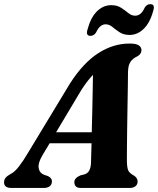

<svg xmlns="http://www.w3.org/2000/svg" viewBox="-46 -928 780 948"><path d="M164 -162Q141 -123.5 144.8 -99Q148.5 -74.5 171.5 -65L191 -58.5Q210.5 -48.5 210.5 -32.5Q210.5 -17.5 199.8 -8.8Q189 0 171 0H10Q-26 0 -26 -28Q-26 -40 -19 -49.5Q-12 -59 10 -71Q28 -80.5 49 -108Q70 -135.5 92 -173L300 -516.5Q364.5 -617 438.5 -665Q512.5 -713 594 -713Q626.5 -713 639.5 -703.8Q652.5 -694.5 652.5 -680.5Q652.5 -662 633.5 -650.5Q611.5 -641 599 -623.8Q586.5 -606.5 586 -572Q586 -547 585.2 -500.8Q584.5 -454.5 583.5 -399Q582.5 -343.5 581.8 -289.2Q581 -235 580.8 -192.8Q580.5 -150.5 580.5 -133Q581 -102.5 586.5 -88Q592 -73.5 617 -60Q633.5 -48.5 633.5 -31.5Q633.5 -17.5 623 -8.8Q612.5 0 593.5 0H353Q335 0 328 -8.2Q321 -16.5 321 -28Q321 -49.5 351 -62L372.5 -67.5Q389 -73 396.2 -89.2Q403.5 -105.5 403.5 -130Q404 -145 404.5 -168.5Q405 -192 406 -220.5H199ZM355.5 -483.5 231 -275H407Q408.5 -322 409.5 -373.2Q410.5 -424.5 411.5 -472.5Q412.5 -520.5 413 -558.5Q401.5 -546.5 387.2 -528.5Q373 -510.5 355.5 -483.5ZM594 -755.5Q564.5 -755.5 544.8 -768.5Q525 -781.5 509.2 -794.8Q493.5 -808 475.5 -808Q447 -808 428.5 -768Q418 -751 400.5 -751Q376.5 -751 386 -782Q401.5 -841 432.5 -871.8Q463.5 -902.5 503 -902.5Q532.5 -902.5 552.2 -889.5Q572 -876.5 587.8 -863.5Q603.5 -850.5 621.5 -850.5Q651 -850.5 668.5 -890.5Q679 -907.5 696.5 -907.5Q720.5 -907.5 711 -876.5Q695.5 -817 664.2 -786.2Q633 -755.5 594 -755.5Z"/></svg>

Font: Fraunces 9pt S000
Style: Bold Italic
Weight: 700
Italic angle: -16°
Version: Version 1.000; ttfautohint (v1.8.3)